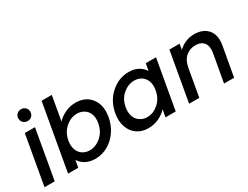

<svg xmlns="http://www.w3.org/2000/svg" viewBox="-70 -1311 2408 1862"><g transform="rotate(-30 1134.0 -380.0)"><path d="M22.9 0 120.1 -550.8H233.9L137.2 0ZM204.1 -637.2Q174.8 -637.2 155.5 -656Q136.2 -674.8 136.2 -704.1Q136.2 -731.9 155.5 -750.5Q174.8 -769 204.1 -769Q231.9 -769 251 -750.5Q270 -731.9 270 -704.1Q270 -674.8 251.2 -656Q232.4 -637.2 204.1 -637.2Z M483.9 -469.2Q520 -508.8 575 -534.4Q629.9 -560.1 691.9 -560.1Q803.2 -560.1 863 -481.7Q922.9 -403.3 900.9 -277.8Q886.2 -194.8 840.3 -128.9Q794.4 -63 729.2 -27.1Q664.1 8.8 591.8 8.8Q527.8 8.8 482.7 -16.1Q437.5 -41 414.6 -80.1L400.9 0H286.6L417.5 -740.2H531.7ZM784.7 -277.8Q792.5 -321.3 784.7 -356.7Q776.9 -392.1 757.3 -414.3Q737.8 -436.5 710.2 -448.7Q682.6 -460.9 649.9 -460.9Q582 -460.9 523.4 -410.6Q464.8 -360.4 449.7 -275.9Q441.9 -232.4 449.7 -196.8Q457.5 -161.1 476.8 -137.9Q496.1 -114.7 523.7 -102.3Q551.3 -89.8 583.5 -89.8Q651.9 -89.8 710.7 -141.1Q769.5 -192.4 784.7 -277.8Z M975.6 -277.8Q997.6 -402.8 1086.2 -481.4Q1174.8 -560.1 1285.6 -560.1Q1350.1 -560.1 1394.3 -534.7Q1438.5 -509.3 1460.4 -471.2L1474.6 -550.8H1589.4L1492.2 0H1377.4L1392.6 -82Q1356.9 -43 1302.5 -17.1Q1248 8.8 1183.6 8.8Q1112.3 8.8 1059.8 -27.1Q1007.3 -63 984.1 -128.9Q960.9 -194.8 975.6 -277.8ZM1426.3 -275.9Q1434.1 -320.3 1426.5 -354.7Q1418.9 -389.2 1399.7 -412.8Q1380.4 -436.5 1352.8 -448.7Q1325.2 -460.9 1292.5 -460.9Q1224.1 -460.9 1165.8 -411.9Q1107.4 -362.8 1092.3 -277.8Q1084.5 -234.4 1092.3 -198.2Q1100.1 -162.1 1119.6 -138.9Q1139.2 -115.7 1166.7 -102.8Q1194.3 -89.8 1226.6 -89.8Q1294.9 -89.8 1353 -140.1Q1411.1 -190.4 1426.3 -275.9Z M2033.2 0 2088.4 -308.1Q2101.1 -382.3 2070.8 -421.6Q2040.5 -460.9 1977.1 -460.9Q1912.6 -460.9 1868.2 -421.6Q1823.7 -382.3 1811 -308.1V-311L1756.3 0H1642.1L1739.3 -550.8H1853L1842.3 -486.8Q1876 -521.5 1922.9 -540.8Q1969.7 -560.1 2019 -560.1Q2119.1 -560.1 2171.4 -498.5Q2223.6 -437 2204.1 -325.2L2146 0Z"/></g></svg>

Font: SVN-Poppins Medium
Style: Italic
Weight: 500
Italic angle: -10°
Designer: Ninad Kale (Devanagari), Jonny Pinhorn (Latin)
Foundry: Indian Type Foundry
Version: Version 3.002 2017